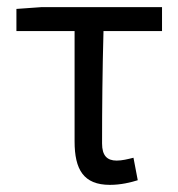

<svg xmlns="http://www.w3.org/2000/svg" viewBox="-20 -506 500 538"><path d="M288 12C319 12 347 5 366 -1L354 -64C338 -60 322 -56 307 -56C280 -56 266 -70 266 -104C266 -202 267 -310 270 -419H434V-486H96L26 -481V-419H189V-110C189 -31 214 12 288 12Z"/></svg>

Font: Giro Sans Regular
Style: Regular
Weight: 400
Designer: Paul D. Hunt
Foundry: Adobe Systems Incorporated
Version: Version 1.000;PS 1.0;hotconv 1.0.88;makeotf.lib2.5.647800